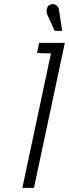

<svg xmlns="http://www.w3.org/2000/svg" viewBox="-20 -907 333 927"><path d="M265 -859Q264 -869 258 -876Q252 -883 243.5 -886Q235 -889 224 -885Q214 -882 209.5 -873.5Q205 -865 205 -855Q205 -845 208 -837L244 -758H280ZM159 -651 226 -649 88 0H144L293 -700H169Z"/></svg>

Font: Advent Pro
Style: Italic
Weight: 400
Italic angle: -12°
Designer: VivaRado, Andreas Kalpakidis
Foundry: VivaRado, Andreas Kalpakidis
Version: Version 3.000